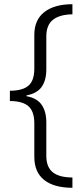

<svg xmlns="http://www.w3.org/2000/svg" viewBox="-20 -734 399 912"><path d="M324 158Q237 158 190 121Q143 84 143 11V-148Q143 -205 115 -229.5Q87 -254 27 -254V-303Q87 -303 115 -327Q143 -351 143 -408V-568Q143 -640 191 -677Q239 -714 324 -714V-666Q263 -665 231.5 -640Q200 -615 200 -561V-404Q200 -353 178 -321.5Q156 -290 106 -281V-277Q156 -268 178 -236Q200 -204 200 -153V6Q200 60 231 84.5Q262 109 324 109Z"/></svg>

Font: Noto Sans Lao UI Light
Style: Regular
Weight: 300
Designer: Monotype Design Team
Foundry: Monotype Imaging Inc.
Version: Version 2.000; ttfautohint (v1.8.4.7-5d5b)